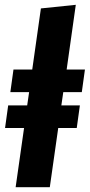

<svg xmlns="http://www.w3.org/2000/svg" viewBox="-20 -778 373 798"><path d="M243 -395 235 -340H312L299 -246H222L187 0H45L80 -246H1L14 -340H93L101 -395H23L36 -489H114L150 -743L295 -758L257 -489H333L320 -395Z"/></svg>

Font: Fira Sans Condensed ExtraBold
Style: Italic
Weight: 800
Width: 3
Italic angle: -8°
Designer: bBox Type GmbH & Carrois Corporate GbR & Edenspiekermann AG
Foundry: bBox Type GmbH & Carrois Corporate GbR & Edenspiekermann AG
Version: Version 4.301